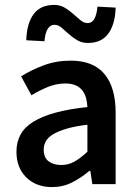

<svg xmlns="http://www.w3.org/2000/svg" viewBox="-20 -750 556 782"><path d="M192 12Q127 12 87 -27.5Q47 -67 47 -132Q47 -171 63.5 -201.5Q80 -232 115.5 -254Q151 -276 205.5 -291Q260 -306 336 -314Q335 -333 330.5 -350.5Q326 -368 315.5 -381.5Q305 -395 288 -402.5Q271 -410 246 -410Q210 -410 175.5 -396Q141 -382 108 -362L66 -439Q107 -465 158 -484Q209 -503 268 -503Q360 -503 405.5 -448.5Q451 -394 451 -291V0H356L348 -54H344Q311 -26 273.5 -7Q236 12 192 12ZM229 -78Q259 -78 283.5 -92Q308 -106 336 -132V-242Q286 -236 252 -226Q218 -216 197 -203.5Q176 -191 167 -175Q158 -159 158 -141Q158 -108 178 -93Q198 -78 229 -78ZM338 -575Q313 -575 294 -586.5Q275 -598 259.5 -612Q244 -626 230.5 -637.5Q217 -649 202 -649Q167 -649 161 -582L87 -586Q89 -655 117 -692.5Q145 -730 200 -730Q225 -730 244 -718.5Q263 -707 278.5 -693Q294 -679 308 -667.5Q322 -656 337 -656Q355 -656 364.5 -673.5Q374 -691 377 -723L451 -719Q449 -651 421 -613Q393 -575 338 -575Z"/></svg>

Font: TT Toshiba Sans Medium
Style: Regular
Weight: 500
Designer: Paul D. Hunt
Foundry: Toshiba Corporation
Version: Version 2.020;PS 2.000;hotconv 1.0.86;makeotf.lib2.5.63406